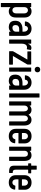

<svg xmlns="http://www.w3.org/2000/svg" viewBox="1720 -2476 948 4427"><g transform="rotate(90 2193.5 -263.0)"><path d="M241 -517Q307 -517 345.5 -473.5Q384 -430 384 -359V-151Q384 -77 345.5 -34.5Q307 8 241 8Q187 8 150 -28Q145 -33 145 -26V181Q145 191 135 191H59Q49 191 49 181V-499Q49 -509 59 -509H135Q145 -509 145 -499V-483Q145 -476 151 -482Q187 -517 241 -517ZM289 -352Q289 -388 268.5 -411Q248 -434 216 -434Q184 -434 164.5 -411Q145 -388 145 -352V-157Q145 -121 164.5 -98Q184 -75 216 -75Q248 -75 268.5 -98Q289 -121 289 -157Z M641 -517Q714 -517 760.5 -471Q807 -425 807 -350V-10Q807 0 797 0H721Q711 0 711 -10V-32Q711 -39 706 -34Q670 8 602 8Q577 8 555 2Q533 -4 510 -18.5Q487 -33 473 -64.5Q459 -96 459 -140Q459 -227 511.5 -267.5Q564 -308 649 -308H707Q711 -308 711 -312V-341Q711 -382 690.5 -408Q670 -434 639 -434Q614 -434 597 -417Q580 -400 577 -373Q577 -363 567 -363H485Q475 -363 475 -373Q480 -437 526.5 -477Q573 -517 641 -517ZM624 -76Q659 -76 685 -98Q711 -120 711 -160V-228Q711 -232 707 -232H646Q606 -232 582 -210.5Q558 -189 558 -148Q558 -76 624 -76Z M1084 -514Q1108 -514 1128 -503Q1134 -499 1132 -490L1118 -414Q1117 -405 1106 -408Q1093 -413 1078 -413Q1072 -413 1060 -411Q1028 -408 1008 -377Q988 -346 988 -302V-10Q988 0 978 0H902Q892 0 892 -10V-499Q892 -509 902 -509H978Q988 -509 988 -499V-441Q989 -437 992 -440Q1020 -514 1084 -514Z M1171 0Q1161 0 1161 -10V-80Q1161 -87 1164 -93L1352 -416Q1354 -421 1349 -421H1175Q1165 -421 1165 -431V-499Q1165 -509 1175 -509H1458Q1468 -509 1468 -499V-428Q1468 -421 1465 -415L1273 -92Q1270 -87 1276 -87H1461Q1471 -87 1471 -77V-10Q1471 0 1461 0Z M1584 -717Q1613 -717 1630.5 -699.5Q1648 -682 1648 -653Q1648 -625 1630 -607Q1612 -589 1584 -589Q1556 -589 1538 -607Q1520 -625 1520 -653Q1520 -681 1538 -699Q1556 -717 1584 -717ZM1547 0Q1537 0 1537 -10V-499Q1537 -509 1547 -509H1623Q1633 -509 1633 -499V-10Q1633 0 1623 0Z M1883 -517Q1956 -517 2002.5 -471Q2049 -425 2049 -350V-10Q2049 0 2039 0H1963Q1953 0 1953 -10V-32Q1953 -39 1948 -34Q1912 8 1844 8Q1819 8 1797 2Q1775 -4 1752 -18.5Q1729 -33 1715 -64.5Q1701 -96 1701 -140Q1701 -227 1753.5 -267.5Q1806 -308 1891 -308H1949Q1953 -308 1953 -312V-341Q1953 -382 1932.5 -408Q1912 -434 1881 -434Q1856 -434 1839 -417Q1822 -400 1819 -373Q1819 -363 1809 -363H1727Q1717 -363 1717 -373Q1722 -437 1768.5 -477Q1815 -517 1883 -517ZM1866 -76Q1901 -76 1927 -98Q1953 -120 1953 -160V-228Q1953 -232 1949 -232H1888Q1848 -232 1824 -210.5Q1800 -189 1800 -148Q1800 -76 1866 -76Z M2144 0Q2134 0 2134 -10V-690Q2134 -700 2144 -700H2220Q2230 -700 2230 -690V-10Q2230 0 2220 0Z M2745 -516Q2808 -516 2841.5 -471.5Q2875 -427 2875 -347V-10Q2875 0 2865 0H2790Q2780 0 2780 -10V-340Q2780 -384 2762 -408.5Q2744 -433 2714 -433Q2682 -433 2663 -408.5Q2644 -384 2644 -341V-10Q2644 0 2634 0H2559Q2549 0 2549 -10V-340Q2549 -384 2531 -408.5Q2513 -433 2483 -433Q2451 -433 2432 -408.5Q2413 -384 2413 -341V-10Q2413 0 2403 0H2328Q2318 0 2318 -10V-499Q2318 -509 2328 -509H2403Q2413 -509 2413 -499V-474Q2413 -468 2418 -473Q2457 -516 2515 -516Q2591 -516 2624 -450Q2626 -445 2629 -451Q2630 -452 2630 -453Q2669 -516 2745 -516Z M3287 -225Q3287 -215 3277 -215H3051Q3047 -215 3047 -211V-157Q3047 -121 3067 -98Q3087 -75 3119 -75Q3147 -75 3166 -92Q3185 -109 3190 -136Q3193 -144 3201 -144L3275 -140Q3286 -140 3284 -130Q3277 -65 3234.5 -28.5Q3192 8 3119 8Q3041 8 2996 -35Q2951 -78 2951 -150V-358Q2951 -429 2996.5 -473Q3042 -517 3119 -517Q3197 -517 3242 -473Q3287 -429 3287 -358ZM3047 -352V-299Q3047 -295 3051 -295H3188Q3192 -295 3192 -299V-352Q3192 -388 3171.5 -411Q3151 -434 3119 -434Q3087 -434 3067 -411Q3047 -388 3047 -352Z M3562 -516Q3624 -516 3657.5 -473.5Q3691 -431 3691 -353V-10Q3691 0 3681 0H3605Q3595 0 3595 -10V-345Q3595 -433 3527 -433Q3471 -433 3459 -374Q3458 -373 3458 -370V-10Q3458 0 3448 0H3372Q3362 0 3362 -10V-499Q3362 -509 3372 -509H3448Q3458 -509 3458 -499V-477Q3458 -468 3464 -476Q3499 -516 3562 -516Z M3977 -449Q3977 -439 3967 -439H3897Q3893 -439 3893 -435V-154Q3893 -114 3907 -98.5Q3921 -83 3951 -84H3960Q3970 -84 3970 -74V-10Q3970 0 3960 0H3929Q3865 0 3832.5 -25Q3800 -50 3800 -120V-435Q3800 -439 3796 -439H3757Q3747 -439 3747 -449V-499Q3747 -509 3757 -509H3796Q3800 -509 3800 -513V-626Q3800 -636 3810 -636H3883Q3893 -636 3893 -626V-513Q3893 -509 3897 -509H3967Q3977 -509 3977 -499Z M4356 -225Q4356 -215 4346 -215H4120Q4116 -215 4116 -211V-157Q4116 -121 4136 -98Q4156 -75 4188 -75Q4216 -75 4235 -92Q4254 -109 4259 -136Q4262 -144 4270 -144L4344 -140Q4355 -140 4353 -130Q4346 -65 4303.5 -28.5Q4261 8 4188 8Q4110 8 4065 -35Q4020 -78 4020 -150V-358Q4020 -429 4065.5 -473Q4111 -517 4188 -517Q4266 -517 4311 -473Q4356 -429 4356 -358ZM4116 -352V-299Q4116 -295 4120 -295H4257Q4261 -295 4261 -299V-352Q4261 -388 4240.5 -411Q4220 -434 4188 -434Q4156 -434 4136 -411Q4116 -388 4116 -352Z"/></g></svg>

Font: Barlow Condensed Medium
Style: Regular
Weight: 500
Width: 3
Designer: Jeremy Tribby
Foundry: Tribby Type
Version: Version 1.422;hotconv 1.0.109;makeotfexe 2.5.65596